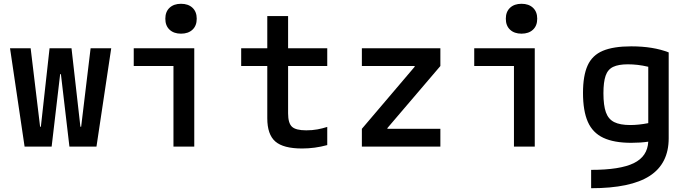

<svg xmlns="http://www.w3.org/2000/svg" viewBox="-20 -775 3640 1015"><path d="M110 0 33 -520H142L192 -105H196L242 -520H358L405 -105H409L459 -520H568L490 0H347L302 -383H298L253 0Z M897 0V-426H687V-520H1007V0ZM937 -597Q899 -597 876.5 -618Q854 -639 854 -676Q854 -713 876.5 -734Q899 -755 937 -755Q975 -755 997.5 -734Q1020 -713 1020 -676Q1020 -639 997.5 -618Q975 -597 937 -597Z M1577 10Q1478 10 1435.5 -27Q1393 -64 1393 -150V-426H1255V-520H1393V-690H1503V-520H1710V-426H1503V-176Q1503 -124 1523.5 -105Q1544 -86 1599 -86Q1631 -86 1658 -91Q1685 -96 1710 -104V-8Q1644 10 1577 10Z M1893 0V-94L2172 -422V-426H1893V-520H2308V-426L2028 -98V-94H2308V0Z M2697 0V-426H2487V-520H2807V0ZM2737 -597Q2699 -597 2676.5 -618Q2654 -639 2654 -676Q2654 -713 2676.5 -734Q2699 -755 2737 -755Q2775 -755 2797.5 -734Q2820 -713 2820 -676Q2820 -639 2797.5 -618Q2775 -597 2737 -597Z M3105 123Q3258 123 3330.5 87.5Q3403 52 3407 -26Q3386 -23 3363.5 -21.5Q3341 -20 3317 -20Q3226 -20 3169.5 -46.5Q3113 -73 3087.5 -131Q3062 -189 3062 -284Q3062 -375 3086.5 -429Q3111 -483 3167 -506.5Q3223 -530 3317 -530Q3433 -530 3515 -498V-44Q3515 90 3414.5 155Q3314 220 3105 220ZM3407 -124V-422Q3377 -429 3351 -432Q3325 -435 3299 -435Q3250 -435 3221.5 -421.5Q3193 -408 3181.5 -374.5Q3170 -341 3170 -282Q3170 -218 3183 -181.5Q3196 -145 3227 -129.5Q3258 -114 3312 -114Q3356 -114 3407 -124Z"/></svg>

Font: M PLUS Code Latin 60 Medium
Style: Regular
Weight: 500
Width: 7
Monospace: yes
Designer: Coji Morishita
Foundry: UNDERFOREST DESIGN
Version: Version 1.005; ttfautohint (v1.8.3)